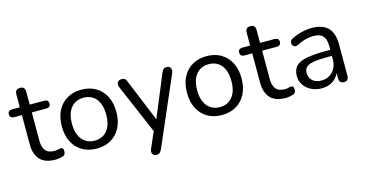

<svg xmlns="http://www.w3.org/2000/svg" viewBox="-87 -1023 3031 1591"><g transform="rotate(-15 1428.5 -227.5)"><path d="M273 9Q185 9 142 -37Q99 -83 99 -169V-420H33Q-4 -420 -4 -454Q-4 -487 33 -487H99V-598Q99 -642 142 -642Q184 -642 184 -598V-487H308Q345 -487 345 -454Q345 -420 308 -420H184V-177Q184 -122 207.5 -92.5Q231 -63 285 -63Q303 -63 316.5 -67Q330 -71 340 -71Q349 -72 355 -65Q361 -58 361 -40Q361 -27 356.5 -17Q352 -7 340 -2Q328 2 308 5.5Q288 9 273 9Z M628 9Q557 9 504.5 -22Q452 -53 423 -109.5Q394 -166 394 -243Q394 -321 423 -377.5Q452 -434 504.5 -465Q557 -496 628 -496Q699 -496 751.5 -465Q804 -434 833 -377.5Q862 -321 862 -243Q862 -166 833 -109.5Q804 -53 751.5 -22Q699 9 628 9ZM628 -59Q696 -59 735.5 -107Q775 -155 775 -243Q775 -332 735.5 -379.5Q696 -427 628 -427Q561 -427 521 -379.5Q481 -332 481 -243Q481 -155 521 -107Q561 -59 628 -59Z M1092 187Q1067 187 1058.5 168.5Q1050 150 1060 128L1120 -9L938 -434Q928 -458 937.5 -476Q947 -494 976 -494Q992 -494 1001.5 -486.5Q1011 -479 1018 -459L1166 -98L1316 -460Q1324 -479 1333.5 -486.5Q1343 -494 1361 -494Q1385 -494 1393.5 -475.5Q1402 -457 1392 -434L1138 153Q1129 172 1119 179.5Q1109 187 1092 187Z M1702 9Q1631 9 1578.5 -22Q1526 -53 1497 -109.5Q1468 -166 1468 -243Q1468 -321 1497 -377.5Q1526 -434 1578.5 -465Q1631 -496 1702 -496Q1773 -496 1825.5 -465Q1878 -434 1907 -377.5Q1936 -321 1936 -243Q1936 -166 1907 -109.5Q1878 -53 1825.5 -22Q1773 9 1702 9ZM1702 -59Q1770 -59 1809.5 -107Q1849 -155 1849 -243Q1849 -332 1809.5 -379.5Q1770 -427 1702 -427Q1635 -427 1595 -379.5Q1555 -332 1555 -243Q1555 -155 1595 -107Q1635 -59 1702 -59Z M2249 9Q2161 9 2118 -37Q2075 -83 2075 -169V-420H2009Q1972 -420 1972 -454Q1972 -487 2009 -487H2075V-598Q2075 -642 2118 -642Q2160 -642 2160 -598V-487H2284Q2321 -487 2321 -454Q2321 -420 2284 -420H2160V-177Q2160 -122 2183.5 -92.5Q2207 -63 2261 -63Q2279 -63 2292.5 -67Q2306 -71 2316 -71Q2325 -72 2331 -65Q2337 -58 2337 -40Q2337 -27 2332.5 -17Q2328 -7 2316 -2Q2304 2 2284 5.5Q2264 9 2249 9Z M2558 9Q2508 9 2468.5 -11Q2429 -31 2406 -64.5Q2383 -98 2383 -140Q2383 -194 2410 -224.5Q2437 -255 2501 -268Q2565 -281 2674 -281H2707V-313Q2707 -373 2681.5 -400.5Q2656 -428 2600 -428Q2532 -428 2458 -389Q2440 -381 2427.5 -387Q2415 -393 2410.5 -406Q2406 -419 2411 -432.5Q2416 -446 2432 -453Q2475 -475 2518.5 -485.5Q2562 -496 2602 -496Q2697 -496 2743 -449.5Q2789 -403 2789 -305V-37Q2789 7 2749 7Q2708 7 2708 -37V-82Q2689 -39 2650 -15Q2611 9 2558 9ZM2707 -229H2676Q2596 -229 2550.5 -221.5Q2505 -214 2486.5 -195.5Q2468 -177 2468 -145Q2468 -105 2496 -79.5Q2524 -54 2573 -54Q2632 -54 2669.5 -95Q2707 -136 2707 -198Z"/></g></svg>

Font: Chiron GoRound TC N
Style: Regular
Weight: 350
Designer: Ryoko NISHIZUKA 西塚涼子 (kana, bopomofo & ideographs); Paul D. Hunt (Latin, Greek & Cyrillic); Sandoll Communications 산돌커뮤니
Foundry: Adobe
Version: Version 1.000;hotconv 1.1.1;makeotfexe 2.6.0